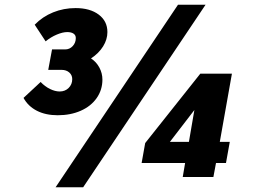

<svg xmlns="http://www.w3.org/2000/svg" viewBox="-20 -745 1080 808"><path d="M729 -725H845L330 43H214ZM79 -333 151 -400Q169 -381 190.5 -370.5Q212 -360 231 -360Q254 -360 269 -375Q284 -390 284 -412Q284 -429 271.5 -440Q259 -451 239 -451H183L199 -537H254Q273 -537 286 -551Q299 -565 299 -585Q299 -597 289.5 -603.5Q280 -610 263 -610Q244 -610 219 -599.5Q194 -589 172 -571L126 -641Q159 -675 203.5 -693Q248 -711 298 -711Q359 -711 395.5 -683.5Q432 -656 432 -610Q432 -579 414 -550Q396 -521 363 -499Q385 -485 398 -461Q411 -437 411 -410Q411 -367 387 -332.5Q363 -298 320 -279Q277 -260 223 -260Q172 -260 135 -279Q98 -298 79 -333ZM759 -59H576L591 -143L823 -435H956L905 -148H947L931 -59H889L878 0H749ZM775 -148 798 -282 695 -148Z"/></svg>

Font: Sarabun ExtraBold
Style: Italic
Weight: 800
Italic angle: -10°
Designer: Suppakit Chalermlarp | Katatrad Co.,Ltd.
Foundry: Cadson Demak Co.,Ltd.
Version: Version 1.000; ttfautohint (v1.6)